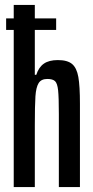

<svg xmlns="http://www.w3.org/2000/svg" viewBox="-20 -763 380 783"><path d="M306 -340V0H220V-298Q220 -366 217 -394.5Q214 -423 204.5 -432Q195 -441 173 -441Q148 -441 137.5 -424Q127 -407 124.5 -370.5Q122 -334 122 -251V0H36V-641H5V-688H36V-743H122V-688H209V-641H122V-458H128Q138 -489 159 -503.5Q180 -518 216 -518Q255 -518 274 -502Q293 -486 299.5 -449Q306 -412 306 -340Z"/></svg>

Font: Saira Ultra Condensed SemiBold
Style: Regular
Weight: 600
Width: 1
Designer: Hector Gatti with collaboration of the Omnibus-Type team
Foundry: Omnibus-Type
Version: Version 1.001; ttfautohint (v1.8)